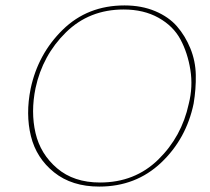

<svg xmlns="http://www.w3.org/2000/svg" viewBox="-20 -683 773 708"><path d="M346 5Q245 5 179.5 -47.5Q114 -100 94 -181Q74 -262 93 -356Q120 -484 211.5 -573.5Q303 -663 439 -663Q502 -663 552 -642Q602 -621 632.5 -586Q663 -551 682 -504.5Q701 -458 702 -406.5Q703 -355 694 -301Q667 -171 574 -83Q481 5 346 5ZM349 -10Q477 -10 563.5 -94.5Q650 -179 676 -300Q692 -363 682 -425.5Q672 -488 645.5 -537.5Q619 -587 564.5 -617.5Q510 -648 436 -648Q309 -648 223 -563.5Q137 -479 111 -358Q93 -270 111 -192.5Q129 -115 190.5 -62.5Q252 -10 349 -10Z"/></svg>

Font: EauTestInfant Thin
Style: Italic
Weight: 250
Italic angle: -12°
Designer: Christian Thalmann (Catharsis Fonts)
Version: Version 0.001;PS 000.001;hotconv 1.0.88;makeotf.lib2.5.64775